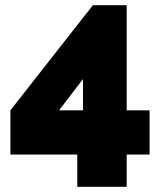

<svg xmlns="http://www.w3.org/2000/svg" viewBox="-20 -591 624 738"><path d="M467 127H277V3H20V-167L337 -571H467V-167H555V3H467ZM299 -287 207 -167H299Z"/></svg>

Font: Raleway
Style: Heavy
Weight: 900
Designer: Matt McInerney, Pablo Impallari, Rodrigo Fuenzalida
Foundry: Matt McInerney, Pablo Impallari, Rodrigo Fuenzalida
Version: Version 2.001